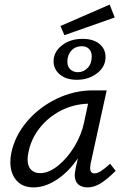

<svg xmlns="http://www.w3.org/2000/svg" viewBox="-20 -809 547 835"><path d="M483 -66Q446 -29 417.5 -11.5Q389 6 361 6Q335 6 320 -7.5Q305 -21 305 -48Q305 -55 309 -77L319 -121Q279 -62 227.5 -28Q176 6 126 6Q78 6 51.5 -24.5Q25 -55 25 -104Q25 -124 29 -143Q44 -217 96.5 -279.5Q149 -342 225.5 -379Q302 -416 384 -416H444L374 -97Q372 -83 372 -79Q372 -55 391 -55Q404 -55 420 -65.5Q436 -76 459 -97ZM346 -278 363 -358Q299 -356 244 -327.5Q189 -299 151.5 -251Q114 -203 103 -143Q100 -128 100 -115Q100 -86 115 -71Q130 -56 154 -56Q192 -56 232.5 -88.5Q273 -121 304 -172.5Q335 -224 346 -278ZM243 -696 457 -789 479 -733 260 -656ZM213 -542Q213 -583 249 -611.5Q285 -640 339 -640Q386 -640 412.5 -618Q439 -596 439 -561Q439 -519 402.5 -490.5Q366 -462 314 -462Q268 -462 240.5 -485Q213 -508 213 -542ZM379 -563Q379 -584 367.5 -596Q356 -608 335 -608Q308 -608 290.5 -589Q273 -570 273 -541Q273 -519 286 -507Q299 -495 319 -495Q343 -495 361 -513.5Q379 -532 379 -563Z"/></svg>

Font: Ysabeau Medium
Style: Italic
Weight: 500
Italic angle: -12°
Designer: Christian Thalmann (Catharsis Fonts)
Version: Version 0.003